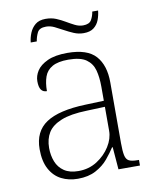

<svg xmlns="http://www.w3.org/2000/svg" viewBox="-81 -770 690 844"><g transform="rotate(-10 263.5 -348.5)"><path d="M199 10Q158 10 125.5 -6.5Q93 -23 74 -58Q55 -93 55 -147Q55 -226 111.5 -263.5Q168 -301 287 -305L370 -308V-371Q370 -413 361.5 -444.5Q353 -476 327 -494.5Q301 -513 247 -513Q201 -513 175.5 -498.5Q150 -484 140.5 -457Q131 -430 131 -393Q114 -393 105.5 -405Q97 -417 97 -443Q97 -467 111.5 -489.5Q126 -512 159.5 -527.5Q193 -543 248 -543Q337 -543 374.5 -501Q412 -459 412 -383V-111Q412 -76 416 -57Q420 -38 432.5 -31.5Q445 -25 471 -25H477V0H381L373 -100H370Q356 -78 334.5 -52Q313 -26 279.5 -8Q246 10 199 10ZM207 -23Q254 -23 290.5 -46.5Q327 -70 348.5 -104.5Q370 -139 370 -174V-281L289 -278Q216 -276 174 -259Q132 -242 114.5 -213.5Q97 -185 97 -145Q97 -112 108 -84Q119 -56 143.5 -39.5Q168 -23 207 -23ZM335 -616Q312 -616 291 -625Q270 -634 251 -644.5Q232 -655 213.5 -664Q195 -673 176 -673Q146 -673 137 -654.5Q128 -636 125 -616H98Q100 -637 108.5 -658Q117 -679 134 -693Q151 -707 180 -707Q206 -707 226.5 -698.5Q247 -690 265.5 -679Q284 -668 302 -659Q320 -650 338 -650Q366 -650 375.5 -666.5Q385 -683 388 -703H414Q412 -682 404.5 -662Q397 -642 380.5 -629Q364 -616 335 -616Z"/></g></svg>

Font: Noto Serif Armenian ExtraLight
Style: Regular
Weight: 250
Version: Version 2.007